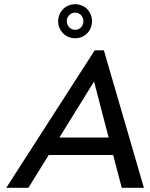

<svg xmlns="http://www.w3.org/2000/svg" viewBox="-20 -894 715 914"><path d="M262.7 -239.3 427.7 -505.9 497.1 -239.3ZM337.9 -834C360.4 -834 377 -815.4 377 -793C377 -770.5 360.4 -752 337.9 -752C315.4 -752 297.9 -770.5 297.9 -793C297.9 -815.4 315.4 -834 337.9 -834ZM9.8 0H115.2L211.9 -156.2H518.6L559.6 0H665L474.6 -654.3H430.7ZM337.9 -874C291 -874 256.8 -836.9 256.8 -793C256.8 -749 291 -711.9 337.9 -711.9C384.8 -711.9 418 -749 418 -793C418 -836.9 384.8 -874 337.9 -874Z"/></svg>

Font: Sen-gleads
Style: Italic
Weight: 400
Designer: Kosal Sen, Philatype
Foundry: Philatype
Version: Version 1.004; ttfautohint (v1.8.3)